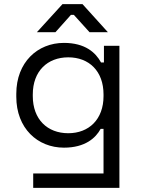

<svg xmlns="http://www.w3.org/2000/svg" viewBox="-20 -711 682 931"><path d="M141 200H559V-489H484V-408H470C444 -456 393 -503 290 -503C162 -503 59 -409 59 -256V-242C59 -89 162 5 290 5C393 5 444 -42 468 -86H482V130H141ZM139 -245V-253C139 -366 210 -433 311 -433C412 -433 482 -366 482 -253V-245C482 -132 411 -65 311 -65C210 -65 139 -132 139 -245ZM159 -555H249L324 -639H338L414 -555H503L380 -691H283Z"/></svg>

Font: Meta Space
Style: Regular
Weight: 400
Designer: Meta Pool / Florian Karsten
Foundry: Meta Pool / Florian Karsten
Version: Version 2.000;Glyphs 3.1.1 (3137)